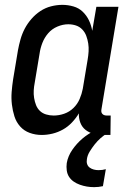

<svg xmlns="http://www.w3.org/2000/svg" viewBox="-20 -548 540 791"><path d="M152 8Q126 8 102.5 -0.5Q79 -9 63 -27Q47 -45 39.5 -68.5Q32 -92 29 -117.5Q26 -143 28 -169Q30 -195 34 -221L54 -341Q58 -363 64.5 -386Q71 -409 82 -430Q93 -451 109.5 -470Q126 -489 146.5 -502.5Q167 -516 190.5 -522Q214 -528 237 -528Q260 -528 282.5 -521.5Q305 -515 321 -499.5Q337 -484 346.5 -464Q356 -444 360 -421L377 -520H468L398 -98Q397 -93 397.5 -88Q398 -83 401.5 -79Q405 -75 410 -73.5Q415 -72 420 -72H436L435 8H406Q386 8 367 3.5Q348 -1 333 -12.5Q318 -24 311 -42.5Q304 -61 305 -81Q293 -61 276.5 -43.5Q260 -26 239.5 -14.5Q219 -3 196.5 2.5Q174 8 152 8ZM201 -72Q223 -72 244.5 -79.5Q266 -87 282.5 -103Q299 -119 308 -140Q317 -161 321 -182L341 -302Q344 -319 345 -336Q346 -353 343.5 -369Q341 -385 335.5 -400Q330 -415 319 -426.5Q308 -438 293 -443Q278 -448 261 -448Q239 -448 216.5 -438.5Q194 -429 178.5 -411Q163 -393 154.5 -371Q146 -349 143 -327L123 -207Q120 -192 119 -176Q118 -160 120.5 -144.5Q123 -129 128.5 -115Q134 -101 144.5 -91Q155 -81 170 -76.5Q185 -72 201 -72ZM368 223Q352 223 337.5 220.5Q323 218 309 213Q295 208 283.5 200Q272 192 264.5 180.5Q257 169 255 154Q253 139 255 124Q260 95 278 69Q296 43 319.5 23Q343 3 371.5 -10.5Q400 -24 429 -31L424 0Q408 9 394.5 21Q381 33 370 47Q359 61 349.5 76.5Q340 92 338 108Q336 119 339 128Q342 137 349.5 142.5Q357 148 366.5 150.5Q376 153 386 153Q394 153 401.5 152Q409 151 416 149L404 219Q395 221 386 222Q377 223 368 223Z"/></svg>

Font: Iosevka Curly Medium
Style: Italic
Weight: 500
Italic angle: -9°
Monospace: yes
Designer: Belleve Invis
Foundry: Belleve Invis
Version: Version 22.1.2; ttfautohint (v1.8.4)